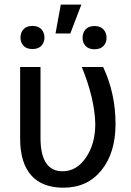

<svg xmlns="http://www.w3.org/2000/svg" viewBox="-20 -827 585 856"><path d="M160.6 -528.3V-212.4Q160.6 -63.5 258.8 -63.5Q321.8 -63.5 363.3 -124.5Q404.8 -185.5 404.8 -274.4Q402.3 -387.2 344.7 -528.3H439.9Q495.1 -410.6 495.1 -274.4Q495.1 -146 432.4 -68.1Q369.6 9.8 263.2 9.8Q168.5 9.8 119.6 -44.9Q70.8 -99.6 69.8 -204.6V-528.3ZM251 -806.6H342.8L293.5 -677.7H227.5ZM71.3 -659.7Q71.3 -681.6 84.7 -696.5Q98.1 -711.4 124.5 -711.4Q150.9 -711.4 164.6 -696.5Q178.2 -681.6 178.2 -659.7Q178.2 -637.7 164.6 -623Q150.9 -608.4 124.5 -608.4Q98.1 -608.4 84.7 -623Q71.3 -637.7 71.3 -659.7ZM348.1 -658.7Q348.1 -680.7 361.6 -695.8Q375 -710.9 401.4 -710.9Q427.7 -710.9 441.4 -695.8Q455.1 -680.7 455.1 -658.7Q455.1 -636.7 441.4 -622.1Q427.7 -607.4 401.4 -607.4Q375 -607.4 361.6 -622.1Q348.1 -636.7 348.1 -658.7Z"/></svg>

Font: APIMedia Roboto
Style: Regular
Weight: 400
Designer: Google
Version: Version 2.137; 2017